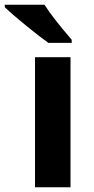

<svg xmlns="http://www.w3.org/2000/svg" viewBox="-69 -786 394 806"><path d="M-49 -756V-766H118Q148 -717 232 -619V-606H134Q100 -630 41 -678Q-18 -726 -49 -756ZM78 -546H227V0H78Z"/></svg>

Font: OpenSansMMV
Style: Bold
Weight: 700
Foundry: Ascender Corporation
Version: Version 4.001